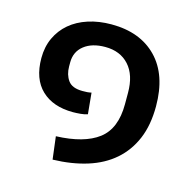

<svg xmlns="http://www.w3.org/2000/svg" viewBox="-87 -599 732 729"><g transform="rotate(15 279.5 -235.0)"><path d="M170 -47Q280 -51 336 -93.5Q392 -136 392 -232V-277Q392 -347 357.5 -385Q323 -423 264 -423Q212 -423 181 -398.5Q150 -374 150 -332V-316Q150 -284 166 -261.5Q182 -239 223 -239Q234 -239 241.5 -239.5Q249 -240 258 -242L266 -159Q255 -155 238.5 -153.5Q222 -152 209 -152Q130 -152 85 -195Q40 -238 40 -320Q40 -364 56.5 -399.5Q73 -435 102.5 -460Q132 -485 173.5 -498.5Q215 -512 265 -512Q378 -512 443 -445Q508 -378 508 -255Q508 -181 485 -126.5Q462 -72 419.5 -35Q377 2 316.5 21Q256 40 181 42Z"/></g></svg>

Font: IBM Plex Thai Medium
Style: Regular
Weight: 500
Designer: Mike Abbink, Paul van der Laan, Pieter van Rosmalen, Ben Mitchell, Mark Frömberg
Foundry: Bold Monday
Version: Version 1.0